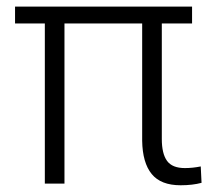

<svg xmlns="http://www.w3.org/2000/svg" viewBox="-20 -548 635 573"><path d="M553.2 -478H462.9V-133.3Q462.9 -89.4 478.5 -67.9Q494.1 -46.4 531.7 -46.4Q554.7 -46.4 579.1 -51.3L581.5 -2.4Q554.7 4.9 519 4.9Q460 4.9 432.6 -28.8Q405.3 -62.5 404.3 -127.9V-478H172.4V0H113.8V-478H24.9V-528.3H553.2Z"/></svg>

Font: Roboto Light
Style: Regular
Weight: 300
Designer: Google
Version: Version 2.134; 2016; ttfautohint (v1.6)